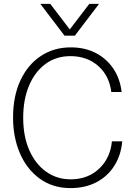

<svg xmlns="http://www.w3.org/2000/svg" viewBox="-20 -953 690 985"><path d="M342 12Q251 12 184.5 -36Q118 -84 82.5 -166Q47 -248 47 -350Q47 -460 85 -541Q123 -622 190 -666Q257 -710 343 -710Q415 -710 470.5 -681.5Q526 -653 561 -601.5Q596 -550 604 -481H551Q541 -564 484 -614.5Q427 -665 341 -665Q268 -665 213.5 -625Q159 -585 129 -513.5Q99 -442 99 -349Q99 -253 130.5 -182Q162 -111 217 -72Q272 -33 342 -33Q402 -33 447.5 -58Q493 -83 521 -127Q549 -171 554 -228H607Q601 -157 566.5 -102.5Q532 -48 474.5 -18Q417 12 342 12ZM187 -933H238L338 -802L438 -933H488L364 -770H311Z"/></svg>

Font: Azeret Mono Thin
Style: Regular
Weight: 100
Designer: Martin Vácha
Foundry: Displaay
Version: Version 1.002